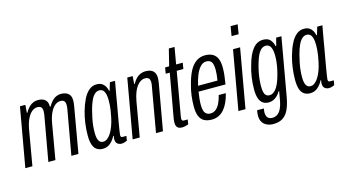

<svg xmlns="http://www.w3.org/2000/svg" viewBox="-94 -1095 2992 1652"><g transform="rotate(-15 1401.5 -268.5)"><path d="M7 0 100 -526H148L143 -456H147Q164 -486 182.5 -504Q201 -522 221 -530Q241 -538 262 -538Q303 -538 326 -518.5Q349 -499 348 -456H354Q371 -486 389 -504Q407 -522 426.5 -530Q446 -538 467 -538Q509 -538 532.5 -518Q556 -498 556 -455Q556 -445 554.5 -433Q553 -421 551 -407L480 0H417L487 -393Q489 -404 490 -414Q491 -424 491 -433Q491 -447 487 -458Q483 -469 473.5 -474.5Q464 -480 447 -480Q422 -480 398.5 -461.5Q375 -443 357 -405.5Q339 -368 329 -312L275 0H212L282 -393Q284 -404 285 -414Q286 -424 286 -433Q286 -447 282 -458Q278 -469 268 -474.5Q258 -480 241 -480Q217 -480 193.5 -461.5Q170 -443 152 -405.5Q134 -368 124 -312L70 0Z M696 12Q663 12 641 -3.5Q619 -19 608.5 -51Q598 -83 598 -133Q598 -183 605 -236.5Q612 -290 626 -340Q642 -397 664 -442Q686 -487 716 -512.5Q746 -538 784 -538Q813 -538 831 -527Q849 -516 860 -497.5Q871 -479 875 -456H880L901 -526H947L925 -404Q921 -378 914 -338.5Q907 -299 899 -254.5Q891 -210 884 -169Q877 -128 872.5 -99.5Q868 -71 868 -64Q868 -53 871.5 -48Q875 -43 887 -43H919L912 -2Q902 3 888.5 7Q875 11 863 11Q843 11 827 -0.5Q811 -12 810 -41Q810 -48 811 -55Q812 -62 814 -71L809 -73Q794 -40 765 -14Q736 12 696 12ZM714 -46Q734 -46 752 -60Q770 -74 785 -98Q800 -122 812.5 -155.5Q825 -189 833 -228Q840 -260 844 -286.5Q848 -313 849.5 -335.5Q851 -358 851 -378Q851 -412 845 -435Q839 -458 826.5 -470Q814 -482 793 -482Q771 -482 752 -464.5Q733 -447 718.5 -414.5Q704 -382 692 -338Q682 -300 675 -265Q668 -230 665 -199Q662 -168 662 -140Q662 -92 675 -69Q688 -46 714 -46Z M963 0 1056 -526H1104L1099 -456H1103Q1120 -486 1138.5 -504Q1157 -522 1178 -530Q1199 -538 1220 -538Q1248 -538 1268 -529.5Q1288 -521 1299 -502.5Q1310 -484 1310 -454Q1310 -444 1308.5 -432Q1307 -420 1305 -407L1233 0H1171L1240 -393Q1242 -404 1243.5 -413Q1245 -422 1245 -431Q1245 -447 1241 -458Q1237 -469 1227 -474.5Q1217 -480 1200 -480Q1181 -480 1163 -469.5Q1145 -459 1128.5 -438Q1112 -417 1100 -385.5Q1088 -354 1080 -312L1026 0Z M1402 11Q1382 11 1369.5 4Q1357 -3 1352 -16Q1347 -29 1347 -47Q1347 -59 1349 -73Q1351 -87 1354 -103L1420 -472H1384L1393 -526H1429L1466 -675H1517L1491 -526H1550L1541 -472H1482L1416 -94Q1415 -88 1413.5 -78.5Q1412 -69 1412 -65Q1412 -53 1416.5 -48Q1421 -43 1431 -43H1465L1458 -1Q1449 2 1439 5Q1429 8 1419.5 9.5Q1410 11 1402 11Z M1667 12Q1626 12 1598.5 -3Q1571 -18 1557.5 -51Q1544 -84 1544 -137Q1544 -184 1550 -231.5Q1556 -279 1569 -324Q1586 -393 1611 -441Q1636 -489 1671 -513.5Q1706 -538 1750 -538Q1790 -538 1817.5 -523Q1845 -508 1858.5 -476.5Q1872 -445 1872 -393Q1872 -362 1868 -327.5Q1864 -293 1857 -250H1617Q1612 -219 1609 -190Q1606 -161 1606 -135Q1606 -103 1612.5 -82.5Q1619 -62 1633.5 -52Q1648 -42 1669 -42Q1689 -42 1706 -51.5Q1723 -61 1736 -78.5Q1749 -96 1759 -121Q1769 -146 1777 -177H1840Q1830 -134 1814 -99Q1798 -64 1777 -39.5Q1756 -15 1728.5 -1.5Q1701 12 1667 12ZM1626 -300H1799Q1803 -325 1805.5 -349Q1808 -373 1808 -393Q1808 -425 1802 -445Q1796 -465 1782.5 -474.5Q1769 -484 1747 -484Q1718 -484 1694.5 -459Q1671 -434 1654 -392.5Q1637 -351 1626 -300Z M2015 -638 2029 -723H2092L2078 -638ZM1905 0 1998 -526H2061L1968 0Z M2168 186Q2137 186 2111.5 174.5Q2086 163 2071.5 140Q2057 117 2057 82Q2057 74 2058 63.5Q2059 53 2062 35H2122Q2121 45 2119.5 53.5Q2118 62 2118 69Q2118 92 2125 106Q2132 120 2144.5 126Q2157 132 2173 132Q2199 132 2218.5 118.5Q2238 105 2251.5 78Q2265 51 2273 11Q2277 -10 2280.5 -32Q2284 -54 2288 -75H2283Q2271 -53 2254 -37Q2237 -21 2218 -12.5Q2199 -4 2178 -4Q2147 -4 2125.5 -19Q2104 -34 2093.5 -65.5Q2083 -97 2083 -146Q2083 -199 2091 -253Q2099 -307 2114 -355Q2138 -445 2176 -491.5Q2214 -538 2267 -538Q2311 -538 2331.5 -514Q2352 -490 2359 -456H2364L2382 -526H2429L2338 -11Q2326 57 2305.5 100.5Q2285 144 2251.5 165Q2218 186 2168 186ZM2200 -62Q2217 -62 2231.5 -71Q2246 -80 2259 -96.5Q2272 -113 2283 -137.5Q2294 -162 2303 -192Q2313 -225 2320 -257Q2327 -289 2330.5 -319.5Q2334 -350 2334 -378Q2334 -412 2328 -435Q2322 -458 2309.5 -470Q2297 -482 2276 -482Q2256 -482 2238.5 -468.5Q2221 -455 2207.5 -429Q2194 -403 2183 -366Q2172 -331 2164 -294.5Q2156 -258 2152 -223Q2148 -188 2148 -156Q2148 -123 2153 -102.5Q2158 -82 2170 -72Q2182 -62 2200 -62Z M2543 12Q2510 12 2488 -3.5Q2466 -19 2455.5 -51Q2445 -83 2445 -133Q2445 -183 2452 -236.5Q2459 -290 2473 -340Q2489 -397 2511 -442Q2533 -487 2563 -512.5Q2593 -538 2631 -538Q2660 -538 2678 -527Q2696 -516 2707 -497.5Q2718 -479 2722 -456H2727L2748 -526H2794L2772 -404Q2768 -378 2761 -338.5Q2754 -299 2746 -254.5Q2738 -210 2731 -169Q2724 -128 2719.5 -99.5Q2715 -71 2715 -64Q2715 -53 2718.5 -48Q2722 -43 2734 -43H2766L2759 -2Q2749 3 2735.5 7Q2722 11 2710 11Q2690 11 2674 -0.5Q2658 -12 2657 -41Q2657 -48 2658 -55Q2659 -62 2661 -71L2656 -73Q2641 -40 2612 -14Q2583 12 2543 12ZM2561 -46Q2581 -46 2599 -60Q2617 -74 2632 -98Q2647 -122 2659.5 -155.5Q2672 -189 2680 -228Q2687 -260 2691 -286.5Q2695 -313 2696.5 -335.5Q2698 -358 2698 -378Q2698 -412 2692 -435Q2686 -458 2673.5 -470Q2661 -482 2640 -482Q2618 -482 2599 -464.5Q2580 -447 2565.5 -414.5Q2551 -382 2539 -338Q2529 -300 2522 -265Q2515 -230 2512 -199Q2509 -168 2509 -140Q2509 -92 2522 -69Q2535 -46 2561 -46Z"/></g></svg>

Font: Archivo ExtraCondensed Light
Style: Italic
Weight: 300
Width: 2
Italic angle: -10°
Designer: Hector Gatti
Foundry: Omnibus-Type
Version: Version 2.001